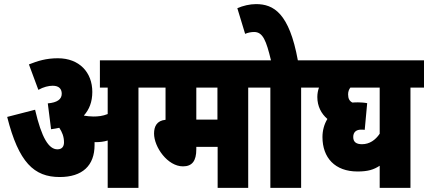

<svg xmlns="http://www.w3.org/2000/svg" viewBox="-20 -916 2087 936"><path d="M441 -209C441 -214 441 -219 441 -223C443 -223 445 -223 447 -223C466 -223 486 -225 505 -231V0H655V-489H721V-622H467V-489H505V-360C480 -350 458 -348 435 -348C420 -348 404 -350 391 -352C390 -352 390 -353 389 -353C415 -382 430 -419 430 -468C430 -563 367 -632 262 -632C205 -632 164 -619 121 -602L167 -478C192 -492 217 -498 237 -498C268 -498 281 -482 281 -459C281 -432 259 -416 213 -412L229 -286C243 -288 256 -290 269 -293C283 -272 292 -250 292 -222C292 -204 284 -188 260 -188C218 -188 183 -243 151 -381L15 -346C71 -124 146 -53 271 -53C382 -53 441 -109 441 -209Z M1190 -489H1256V-622H709V-489H787V-332C744 -328 731 -299 731 -265C731 -199 797 -105 872 -105C917 -105 937 -132 937 -188V-200H1041V0H1190ZM1040 -489V-333H937V-489Z M1448 -489H1514V-622H1432C1390 -852 1314 -896 1228 -896C1198 -896 1164 -888 1137 -876L1175 -751C1189 -757 1204 -760 1219 -760C1262 -760 1278 -717 1301 -622H1244V-489H1298V0H1448Z M2047 -489V-622H1502V-489H1535C1530 -475 1527 -460 1527 -443C1527 -398 1546 -362 1576 -336C1560 -310 1552 -279 1552 -248C1552 -147 1613 -80 1723 -80C1774 -80 1802 -89 1831 -108V0H1981V-489ZM1702 -248C1702 -273 1718 -284 1740 -284C1746 -284 1752 -284 1758 -283L1770 -413C1757 -416 1733 -417 1726 -417C1717 -417 1707 -417 1698 -416C1684 -423 1677 -435 1677 -456C1677 -469 1681 -480 1688 -489H1831V-264C1810 -233 1781 -213 1745 -213C1719 -213 1702 -222 1702 -248Z"/></svg>

Font: Noto Sans ExtraCondensed Black
Style: Italic
Weight: 900
Width: 2
Italic angle: -12°
Designer: Monotype Design Team
Foundry: Monotype Imaging Inc.
Version: Version 2.013